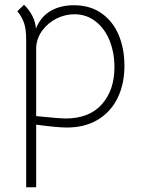

<svg xmlns="http://www.w3.org/2000/svg" viewBox="-20 -527 591 807"><path d="M503 -251Q503 -174 474.5 -115.5Q446 -57 391.5 -24Q337 9 261 9Q221 9 132 -3V260H90V-361Q90 -405 81 -430.5Q72 -456 53 -480L81 -507Q102 -487 115.5 -461Q129 -435 131 -407Q152 -458 193.5 -481.5Q235 -505 290 -505Q359 -505 407 -471Q455 -437 479 -379.5Q503 -322 503 -251ZM461 -245Q461 -305 441 -355.5Q421 -406 382.5 -436.5Q344 -467 293 -467Q254 -467 218.5 -449.5Q183 -432 159 -400.5Q135 -369 132 -329V-39Q232 -29 256 -29Q355 -29 408 -88.5Q461 -148 461 -245Z"/></svg>

Font: Bellota Light
Style: Regular
Weight: 300
Designer: Kemie Guaida
Foundry: Kemie Guaida
Version: Version 4.001